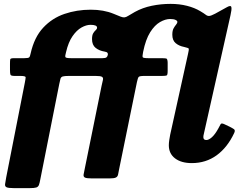

<svg xmlns="http://www.w3.org/2000/svg" viewBox="-20 -820 1262 990"><path d="M335 -428.5Q313 -428.5 303.8 -425.8Q294.5 -423 291.8 -414Q289 -405 285.5 -386.5L188 104Q184.5 123.5 180.8 133.5Q177 143.5 166.8 146.8Q156.5 150 134 150H51.5Q23 150 13.8 145.5Q4.5 141 6.2 129.2Q8 117.5 12 94.5L108 -393.5Q112 -414 112.2 -421.2Q112.5 -428.5 85 -428.5H55.5Q36.5 -428.5 34 -434.8Q31.5 -441 31.5 -460.5V-490.5Q31.5 -508 32.8 -514Q34 -520 51.5 -520H105Q126.5 -520 130.8 -524.5Q135 -529 138 -544.5Q156.5 -627.5 202.5 -677Q248.5 -726.5 312.2 -748.2Q376 -770 448 -770Q514.5 -770 565.5 -749Q590.5 -738.5 602.5 -734Q614.5 -729.5 622.5 -730.5Q630.5 -731.5 641.5 -738.5Q652.5 -745.5 675.5 -758.5Q715.5 -780.5 762.5 -790.2Q809.5 -800 859.5 -800Q905 -800 944.2 -790Q983.5 -780 1012.5 -762.5Q1032 -751 1040.8 -744Q1049.5 -737 1059 -737.8Q1068.5 -738.5 1089.5 -749.5L1151 -783.5Q1170.5 -794.5 1173 -783Q1175.5 -771.5 1168.5 -741.5L1031 -129.5Q1028.5 -120.5 1028.5 -113Q1028.5 -98 1044 -98Q1056.5 -98 1072.8 -112.5Q1089 -127 1106 -158Q1113.5 -172 1117.5 -179.5Q1121.5 -187 1137 -179.5L1164.5 -166.5Q1177.5 -160 1186 -154.2Q1194.5 -148.5 1187.5 -134Q1152.5 -59.5 1097 -19.2Q1041.5 21 969 21Q914.5 21 882.5 -3.5Q850.5 -28 850.5 -71Q850.5 -82.5 852.8 -98Q855 -113.5 857.5 -125.5L949.5 -542Q954.5 -564 953.5 -568.5Q952.5 -573 929 -578Q903 -583 885.8 -597.5Q868.5 -612 868.5 -641Q868.5 -662 875 -673.8Q881.5 -685.5 888 -693Q894.5 -700.5 894.5 -707.5Q894.5 -713 884.8 -717.5Q875 -722 857.5 -722Q832.5 -722 805 -706.2Q777.5 -690.5 754.2 -653.5Q731 -616.5 718 -552.5Q713.5 -530 715.8 -525Q718 -520 746.5 -520H808.5Q829.5 -520 836.8 -518.5Q844 -517 844.5 -497V-454.5Q844.5 -433.5 839.5 -431Q834.5 -428.5 815 -428.5H724.5Q699 -428.5 694.8 -423Q690.5 -417.5 686 -396.5L595 48.5Q591 67.5 589 79Q587 90.5 577.8 95.2Q568.5 100 544 100H455Q426.5 100 417.8 95.5Q409 91 411.2 79.2Q413.5 67.5 418 45L503.5 -376Q507.5 -395.5 510.5 -407Q513.5 -418.5 506.5 -423.5Q499.5 -428.5 473.5 -428.5ZM519 -554Q491.5 -558.5 473 -573.2Q454.5 -588 454.5 -618.5Q454.5 -639 461 -649.2Q467.5 -659.5 474 -665Q480.5 -670.5 480.5 -677.5Q480.5 -692 446.5 -692Q425 -692 400.2 -678.2Q375.5 -664.5 354 -633.5Q332.5 -602.5 320.5 -551Q314.5 -530.5 317.5 -525.2Q320.5 -520 347.5 -520H508Q524 -520 529.2 -524.5Q534.5 -529 536 -537.5Q537 -543.5 534 -547.8Q531 -552 519 -554Z"/></svg>

Font: Besley* Heavy
Style: Italic
Weight: 800
Italic angle: -13°
Designer: Owen Earl
Foundry: indestructible type*
Version: Version 3.000; ttfautohint (v1.8.3)